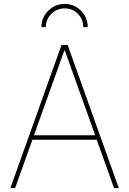

<svg xmlns="http://www.w3.org/2000/svg" viewBox="-20 -956 656 976"><path d="M56.8 0H32.7L292.6 -727.3H323.9L583.8 0H559.7L471.6 -245.7H144.9ZM152.7 -268.5H463.8L309.7 -698.9H306.8ZM190.3 -818.2Q190.3 -850.9 206.3 -877.5Q222.3 -904.1 249.1 -920.1Q275.9 -936.1 308.2 -936.1Q340.9 -936.4 367.5 -920.5Q394.2 -904.5 410.2 -877.7Q426.1 -850.9 426.1 -818.2H403.4Q403.4 -858 375.5 -885.8Q347.7 -913.7 308.2 -913.4Q268.8 -913 240.9 -885.3Q213.1 -857.6 213.1 -818.2Z"/></svg>

Font: Inter Thin BETA
Style: Regular
Weight: 100
Designer: Rasmus Andersson
Foundry: rsms
Version: Version 3.011;git-f93a4a705